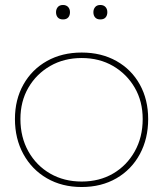

<svg xmlns="http://www.w3.org/2000/svg" viewBox="-20 -741 655 771"><path d="M308 10Q229 10 168.5 -25Q108 -60 74 -122Q40 -184 40 -263Q40 -341 74 -401.5Q108 -462 168.5 -496Q229 -530 308 -530Q387 -530 447.5 -496Q508 -462 541.5 -401.5Q575 -341 575 -263Q575 -184 541.5 -122Q508 -60 447.5 -25Q387 10 308 10ZM308 -12Q379 -12 434 -44Q489 -76 521 -133Q553 -190 553 -263Q553 -334 521 -389Q489 -444 434 -476Q379 -508 308 -508Q237 -508 181.5 -476Q126 -444 94 -389Q62 -334 62 -263Q62 -190 94 -133Q126 -76 181.5 -44Q237 -12 308 -12ZM383 -663Q369 -663 362 -671Q355 -679 355 -692Q355 -704 362 -712.5Q369 -721 383 -721Q396 -721 403.5 -713Q411 -705 411 -692Q411 -679 404 -671Q397 -663 383 -663ZM233 -663Q219 -663 212 -671Q205 -679 205 -692Q205 -704 212 -712.5Q219 -721 233 -721Q246 -721 253.5 -713Q261 -705 261 -692Q261 -679 254 -671Q247 -663 233 -663Z"/></svg>

Font: Lexend Thin
Style: Regular
Weight: 100
Designer: Bonnie Shaver-Troup, Thomas Jockin
Foundry: Lexend
Version: Version 1.007; ttfautohint (v1.8.3)